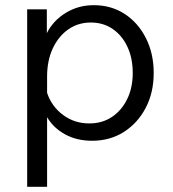

<svg xmlns="http://www.w3.org/2000/svg" viewBox="-20 -528 668 742"><path d="M162 194H85V-492H161V-400Q186 -449 234.5 -478.5Q283 -508 342 -508Q410 -508 462 -474Q514 -440 544 -380.5Q574 -321 574 -246Q574 -170 543 -111Q512 -52 458.5 -18Q405 16 336 16Q277 16 232 -8.5Q187 -33 162 -75ZM162 -232V-169Q180 -116 224 -83.5Q268 -51 325 -51Q375 -51 412.5 -76Q450 -101 471.5 -145Q493 -189 493 -246Q493 -303 472.5 -347Q452 -391 415.5 -416Q379 -441 331 -441Q282 -441 244 -414.5Q206 -388 184 -341Q162 -294 162 -232Z"/></svg>

Font: Wix Madefor Text
Style: Regular
Weight: 400
Designer: Dalton Maag Ltd
Foundry: Dalton Maag Ltd
Version: Version 3.100